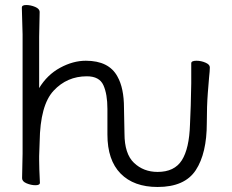

<svg xmlns="http://www.w3.org/2000/svg" viewBox="-20 -727 923 765"><path d="M474 -297 476 -195Q476 -114 514 -78Q552 -42 608 -42Q675 -42 704.5 -88.5Q734 -135 737 -231L740 -306Q742 -386 742 -395V-475Q742 -485 763 -485Q781 -485 798.5 -477.5Q816 -470 816 -459V-457Q816 -445 813 -418Q812 -409 808 -356.5Q804 -304 804 -237Q804 -116 760 -49Q716 18 608 18Q513 18 460.5 -35.5Q408 -89 408 -191V-293Q408 -352 392 -387.5Q376 -423 326 -423Q247 -423 193.5 -365.5Q140 -308 138 -162Q137 -129 136 -105V-89Q136 -59 139 1Q139 11 121.5 11Q104 11 86 3.5Q68 -4 68 -17L70 -115V-590L67 -697Q67 -707 84.5 -707Q102 -707 120 -699.5Q138 -692 138 -679L136 -580V-376Q168 -429 219.5 -457Q271 -485 322 -485Q414 -485 448 -422Q474 -376 474 -297Z"/></svg>

Font: Moon Stars Kai T
Style: Regular
Weight: 400
Designer: GuiWonder
Version: Version 1.101